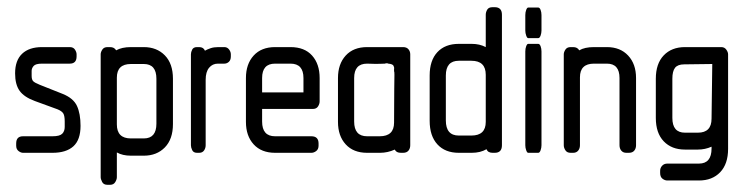

<svg xmlns="http://www.w3.org/2000/svg" viewBox="-20 -425 2075 534"><path d="M44 0Q38 0 31.5 -5Q25 -10 25 -20V-26Q25 -46 44 -46H126Q146 -46 153 -53Q160 -60 160 -72V-87Q160 -103 156 -109.5Q152 -116 140 -121L77 -144Q47 -155 34.5 -172.5Q22 -190 22 -221Q22 -257 41.5 -275.5Q61 -294 97 -294H174Q184 -294 188.5 -287Q193 -280 193 -274V-268Q193 -248 174 -248H97Q79 -248 73.5 -241.5Q68 -235 68 -228V-214Q68 -204 72 -199.5Q76 -195 91 -189L154 -164Q184 -152 194 -130.5Q204 -109 204 -75Q204 -36 184 -18Q164 0 126 0Z M344 8Q321 8 305 -1V68Q305 74 300.5 81.5Q296 89 286 89H279Q268 89 264 81Q260 73 260 68V-274Q260 -280 264.5 -287Q269 -294 279 -294H286Q298 -294 303 -285Q319 -294 344 -294H380Q416 -294 438.5 -271Q461 -248 461 -206V-80Q461 -38 438.5 -15Q416 8 380 8ZM415 -206Q415 -247 380 -247H344Q305 -247 305 -209V-79Q305 -40 344 -40H380Q415 -40 415 -81Z M586 -248Q571 -248 561.5 -236.5Q552 -225 552 -203V-21Q552 -13 547.5 -6.5Q543 0 534 0H528Q518 0 514.5 -7.5Q511 -15 511 -21V-274Q511 -280 514.5 -287Q518 -294 528 -294H534Q546 -294 550 -284Q557 -288 566 -291Q575 -294 587 -294H604Q612 -294 617 -287.5Q622 -281 622 -274V-268Q622 -258 616.5 -253Q611 -248 604 -248Z M709 -122V-87Q709 -46 745 -46H846Q866 -46 866 -26V-20Q866 -10 859.5 -5Q853 0 846 0H745Q707 0 685.5 -23.5Q664 -47 664 -86V-208Q664 -247 685.5 -270.5Q707 -294 745 -294H788Q827 -294 848 -270.5Q869 -247 869 -208V-143Q869 -136 864.5 -129Q860 -122 850 -122ZM745 -248Q709 -248 709 -208V-168H824V-208Q824 -248 788 -248Z M1095 0Q1082 0 1078 -9Q1058 0 1037 0H1001Q963 0 941.5 -23.5Q920 -47 920 -86V-208Q920 -247 941.5 -270.5Q963 -294 1001 -294H1101Q1111 -294 1116 -288Q1121 -282 1121 -274V-21Q1121 -12 1116 -6Q1111 0 1101 0ZM1077 -217Q1077 -226 1076 -227V-233Q1077 -237 1074.5 -242Q1072 -247 1060 -248Q1059 -249 1055 -249Q1052 -249 1051 -248Q1047 -248 1036.5 -247.5Q1026 -247 1001 -248Q965 -248 965 -208V-87Q965 -46 1001 -46H1036Q1076 -46 1076 -84Q1076 -148 1076.5 -177Q1077 -206 1077 -217Z M1350 0Q1337 0 1333 -10Q1316 0 1292 0H1256Q1218 0 1196.5 -23.5Q1175 -47 1175 -89V-215Q1175 -257 1196.5 -280Q1218 -303 1256 -303H1292Q1314 -303 1331 -294V-384Q1331 -391 1335 -398Q1339 -405 1350 -405H1356Q1376 -405 1376 -384V-21Q1376 0 1356 0ZM1331 -217Q1331 -256 1291 -256H1256Q1220 -256 1220 -215V-90Q1220 -48 1256 -48H1291Q1331 -48 1331 -86Z M1449 -319Q1446 -319 1443.5 -326Q1441 -333 1441 -340V-383Q1441 -391 1443.5 -397.5Q1446 -404 1449 -404H1477Q1481 -404 1483.5 -397.5Q1486 -391 1486 -383V-340Q1486 -333 1483.5 -326Q1481 -319 1477 -319ZM1449 0Q1446 0 1443.5 -7Q1441 -14 1441 -21V-282Q1441 -290 1443.5 -296.5Q1446 -303 1449 -303H1477Q1481 -303 1483.5 -296.5Q1486 -290 1486 -282V-21Q1486 -14 1483.5 -7Q1481 0 1477 0Z M1722 0Q1713 0 1708 -6Q1703 -12 1703 -21V-208Q1703 -248 1668 -248H1632Q1593 -248 1593 -210V-21Q1593 -12 1588 -6Q1583 0 1574 0H1567Q1557 0 1552.5 -7Q1548 -14 1548 -21V-274Q1548 -280 1552.5 -287Q1557 -294 1567 -294H1574Q1586 -294 1591 -285Q1606 -294 1632 -294H1668Q1705 -294 1727 -270.5Q1749 -247 1749 -208V-21Q1749 -12 1744 -6Q1739 0 1729 0Z M1836 77Q1829 77 1822.5 72Q1816 67 1816 56V50Q1816 42 1821.5 36Q1827 30 1836 30H1924Q1959 30 1959 -12V-17Q1941 -9 1921 -9H1885Q1848 -9 1826 -32Q1804 -55 1804 -97V-206Q1804 -248 1826 -271Q1848 -294 1885 -294H1986Q1995 -294 2000 -287Q2005 -280 2005 -274V-11Q2005 31 1983 54Q1961 77 1924 77ZM1883 -246Q1865 -246 1857.5 -236.5Q1850 -227 1850 -206V-97Q1850 -56 1885 -56H1921Q1959 -56 1959 -95L1961 -247Z"/></svg>

Font: Chathura ExtraBold
Style: Regular
Weight: 800
Designer: Appaji Ambarisha Darbha
Foundry: Aditya Fonts
Version: Version 1.002 2016